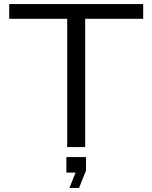

<svg xmlns="http://www.w3.org/2000/svg" viewBox="-20 -720 746 940"><path d="M305 125H350L320 200H367L401 115V49H305ZM309 0H397V-628H681V-700H25V-628H309Z"/></svg>

Font: Resamitz
Style: Bold
Weight: 700
Designer: gluk
Foundry: gluk
Version: Version 0.047